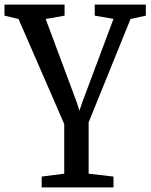

<svg xmlns="http://www.w3.org/2000/svg" viewBox="-22 -573 654 834"><path d="M159 241V194L257 181.5V-34L58.5 -490.5L-2.5 -505V-553H258.5V-505L176.5 -490.5L310.5 -131L323 -92L336.5 -131.5L471 -491L389.5 -505V-553H611.5V-505L545 -490.5L363 -41.5V181.5L471 194V241Z"/></svg>

Font: Merriweather 24pt
Style: Regular
Weight: 400
Designer: Eben Sorkin
Foundry: Eben Sorkin
Version: Version 2.100